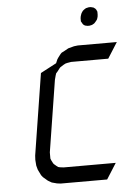

<svg xmlns="http://www.w3.org/2000/svg" viewBox="-53 -784 574 824"><g transform="rotate(-5 234.0 -371.5)"><path d="M75.2 -110.8 76.2 -128.9 131.8 -480 200.2 -516.1 207 -532.2 212.9 -541 223.1 -554.2 228 -559.1 241.2 -565.9 257.8 -575.2 283.2 -582 299.8 -584H467.8L424.8 -516.1H265.1L248 -513.2L240.2 -511.2L231.9 -506.8L217.8 -498L213.9 -494.1L203.1 -480L196.8 -473.1L193.8 -463.9L189 -445.8L140.1 -137.2V-120.1V-110.8L143.1 -103L149.9 -89.8L152.8 -85.9L163.1 -77.1L169.9 -71.8L178.2 -69.8L193.8 -67.9H418L375 0H174.8L159.2 -2L137.2 -7.8L121.1 -17.1L101.1 -34.2L94.2 -43L82 -67.9L77.1 -85.9ZM321.8 -686V-689.9V-699.2L323.2 -708L326.2 -716.8L328.1 -721.2L334 -730L339.8 -734.9L348.1 -740.2L352.1 -741.2L360.8 -743.2H369.1L377 -741.2L380.9 -740.2L388.2 -734.9L392.1 -730L396 -721.2V-716.8V-708L395 -699.2L392.1 -689.9L390.1 -686L383.8 -678.2L377.9 -671.9L369.1 -667L366.2 -666L356.9 -664.1H349.1L339.8 -666L336.9 -667L330.1 -671.9L326.2 -678.2Z"/></g></svg>

Font: Petahja
Style: Italic
Weight: 400
Designer: T. Christopher White
Version: Version 1.1